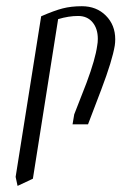

<svg xmlns="http://www.w3.org/2000/svg" viewBox="-20 -404 395 624"><path d="M30.8 170.9 113.8 -351.1Q156.2 -369.6 183.8 -376.7Q211.4 -383.8 246.1 -383.8Q293.5 -383.8 324 -353.3Q354.5 -322.8 354.5 -276.4Q354.5 -266.1 353 -255.9Q345.2 -208 309.1 -112.8L266.1 0H215.8L221.2 -32.2L261.2 -134.8Q290 -211.9 295.9 -255.9Q297.9 -265.6 297.9 -277.8Q297.9 -311 280.8 -331.5Q263.7 -352.1 233.9 -352.1Q203.1 -352.1 168.9 -341.8L86.9 176.8L37.1 200.2Z"/></svg>

Font: Gawaa
Style: Italic
Weight: 400
Designer: T. Christopher White
Version: Version 1.0